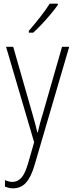

<svg xmlns="http://www.w3.org/2000/svg" viewBox="-20 -784 402 1046"><path d="M13 -529H52L156 -166Q169 -122 174 -101Q179 -80 183 -63H186Q192 -90 198.5 -114.5Q205 -139 214 -167L318 -529H357L169 113Q149 182 121 212Q93 242 51 242Q39 242 28.5 239.5Q18 237 7 233V197Q28 207 48 207Q75 207 95.5 185.5Q116 164 133 106L166 -9ZM295 -757Q279 -734 255.5 -706Q232 -678 207 -651.5Q182 -625 161 -606H137V-616Q169 -653 198.5 -690.5Q228 -728 251 -764H295Z"/></svg>

Font: Noto Sans Lao Condensed ExtraLight
Style: Regular
Weight: 200
Width: 3
Designer: Monotype Design Team
Foundry: Monotype Imaging Inc.
Version: Version 2.003; ttfautohint (v1.8.4.7-5d5b)